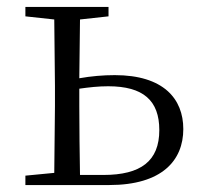

<svg xmlns="http://www.w3.org/2000/svg" viewBox="-20 -532 568 552"><path d="M53 0H294C446 0 507 -71 507 -161C507 -248 450 -316 310 -316C276 -316 242 -313 208 -307L210 -476L292 -485V-512H53V-485L136 -476L138 -285V-227L136 -35L53 -27ZM208 -277C236 -281 263 -284 291 -284C392 -284 438 -243 438 -158C438 -69 385 -29 277 -29H210C209 -84 208 -170 208 -227Z"/></svg>

Font: Source Han Serif CN Light
Style: Regular
Weight: 300
Designer: Ryoko NISHIZUKA 西塚涼子 (kana & ideographs); Frank Grießhammer (Latin, Greek & Cyrillic); Wenlong ZHANG 张文龙 (bopomofo); San
Foundry: Adobe
Version: Version 2.003;hotconv 1.1.1;makeotfexe 2.6.0